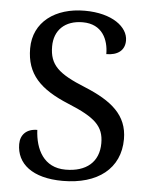

<svg xmlns="http://www.w3.org/2000/svg" viewBox="-53 -768 649 822"><g transform="rotate(5 272.0 -357.0)"><path d="M247 10C397 10 493 -64 493 -191C493 -294 424 -350 307 -398C191 -445 152 -480 152 -560C152 -629 197 -674 274 -674C358 -674 386 -609 386 -547C434 -547 465 -569 465 -612C465 -670 397 -724 278 -724C152 -724 59 -657 59 -543C59 -433 119 -372 243 -321C360 -273 398 -238 398 -165C398 -84 344 -39 255 -39C161 -39 124 -115 120 -198C74 -198 48 -171 48 -131C48 -47 116 10 247 10Z"/></g></svg>

Font: Noto Fangsong KSS Vertical
Style: Regular
Weight: 400
Designer: LIU Zhao, ZHANG Congyu, Kushim JIANG
Foundry: Guyu Beijing Co. Ltd.
Version: Version 1.000;November 16, 2022;FontCreator 11.5.0.2427 64-b